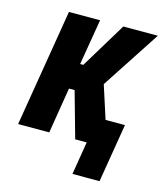

<svg xmlns="http://www.w3.org/2000/svg" viewBox="-102 -598 704 822"><g transform="rotate(15 250.0 -187.0)"><path d="M416 146H296L320 0H269L212 -203H187L154 0H16L102 -520H240L206 -317H220L343 -520H496L326 -260L373 -114H459Z"/></g></svg>

Font: Iosevka Term Curly Hv Obl
Style: Regular
Weight: 900
Italic angle: -9°
Designer: Belleve Invis
Foundry: Belleve Invis
Version: Version 32.3.0